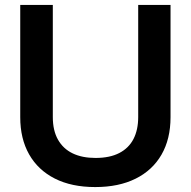

<svg xmlns="http://www.w3.org/2000/svg" viewBox="-20 -749 773 778"><path d="M366 9Q270 9 202 -25.5Q134 -60 98 -123.5Q62 -187 62 -274V-729H194V-275Q194 -220 215 -183Q236 -146 274.5 -127.5Q313 -109 367 -109Q425 -109 463.5 -129Q502 -149 521 -186Q540 -223 540 -275V-729H671V-274Q671 -186 634.5 -122.5Q598 -59 529.5 -25Q461 9 366 9Z"/></svg>

Font: Mona Sans ExtraLight SemiBold
Style: Regular
Weight: 600
Version: Version 2.000